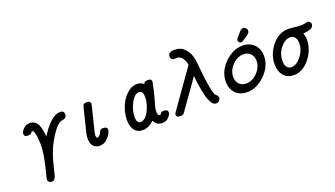

<svg xmlns="http://www.w3.org/2000/svg" viewBox="-69 -1189 3334 1913"><g transform="rotate(-20 1598.0 -232.0)"><path d="M120.1 -366.2Q120.1 -391.1 147.9 -419.7Q175.8 -448.2 216.8 -448.2Q231 -448.2 242.9 -444.6Q254.9 -440.9 264.4 -436Q273.9 -431.2 282 -420.7Q290 -410.2 295.4 -403.1Q300.8 -396 305.9 -381.1Q311 -366.2 313.5 -358.6Q315.9 -351.1 318.8 -333.5Q321.8 -315.9 323 -310.1Q324.2 -304.2 326.7 -286.1Q329.1 -268.1 329.1 -265.1Q371.1 -338.4 425.8 -392.1Q483.9 -448.2 540 -448.2Q562 -448.2 572 -435.5Q582 -422.9 582 -410.2Q582 -395 571.5 -381.6Q561 -368.2 542 -365.2Q541 -365.2 533.9 -364Q526.9 -362.8 523.4 -361.8Q520 -360.8 512 -357.9Q503.9 -355 495.8 -348.9Q487.8 -342.8 478 -334Q441.9 -299.8 391.4 -214.8Q340.8 -129.9 309.1 -16.1Q302.2 9.8 295.2 38.3Q288.1 66.9 283.9 84Q279.8 101.1 275.4 118.7Q271 136.2 266.6 145.5Q262.2 154.8 256.1 162.8Q250 170.9 242.4 173.8Q234.9 176.8 224.1 176.8Q208 176.8 197 166.3Q186 155.8 186 139.2Q186 127.9 201.4 72Q216.8 16.1 232.4 -63.5Q248 -143.1 248 -210Q248 -218.8 247.1 -235.8Q246.1 -252.9 243.2 -285.9Q240.2 -318.8 232.2 -341.3Q224.1 -363.8 211.9 -363.8Q206.1 -363.8 203.1 -356.9Q200.2 -350.1 191.7 -343.5Q183.1 -336.9 163.1 -336.9Q144 -336.9 141.1 -337.9Q120.1 -345.2 120.1 -366.2Z M707 -105V-111.8Q707 -130.9 713.9 -162.4Q720.7 -193.8 754.9 -329.1Q769 -383.3 776.9 -416Q778.8 -421.9 779.3 -423.3Q779.8 -424.8 782.2 -431.4Q784.7 -438 788.3 -440.4Q792 -442.9 797.9 -445.6Q803.7 -448.2 812 -448.2H828.1Q846.2 -448.2 854 -439.2Q861.8 -430.2 861.8 -419.9Q861.8 -408.7 825.9 -270.8Q790 -132.8 790 -107.9Q790 -80.1 803.7 -80.1Q812.5 -80.1 825.2 -92Q837.9 -104 843.8 -118.2Q844.7 -120.1 846.9 -126Q849.1 -131.8 850.1 -133.3Q851.1 -134.8 853.5 -138.9Q856 -143.1 858.4 -144.5Q860.8 -146 865 -147.9Q869.1 -149.9 874.5 -150.4Q879.9 -150.9 887.7 -150.9Q929.7 -150.9 929.7 -121.1Q929.7 -88.9 890.9 -42.5Q852.1 3.9 796.9 3.9Q761.7 3.9 734.4 -21Q707 -45.9 707 -105Z M1137.7 -142.1Q1137.7 -209 1163.8 -278.6Q1189.9 -348.1 1241 -398.2Q1292 -448.2 1353 -448.2H1356Q1394 -448.2 1425.8 -422.9Q1429.7 -439.9 1439.7 -444.1Q1449.7 -448.2 1470.7 -448.2H1473.6Q1493.7 -448.2 1501.2 -438.7Q1508.8 -429.2 1508.8 -418.9Q1508.8 -414.1 1492.7 -343Q1476.6 -272 1473.6 -263.2Q1466.8 -237.3 1459.2 -211.7Q1451.7 -186 1448.7 -176Q1445.8 -166 1443.8 -152.6Q1441.9 -139.2 1441.9 -122.1Q1441.9 -79.1 1463.9 -79.1Q1469.7 -79.1 1473.1 -83Q1476.6 -86.9 1478.8 -92.5Q1481 -98.1 1490 -102.1Q1499 -106 1515.6 -106Q1556.6 -106 1556.6 -76.2Q1556.6 -52.2 1529.3 -24.2Q1502 3.9 1461.9 3.9Q1399.9 3.9 1375 -51.8Q1314.9 4.4 1254.9 3.9Q1197.8 3.9 1167.7 -36.1Q1137.7 -76.2 1137.7 -142.1ZM1219.7 -145Q1219.7 -80.1 1260.7 -80.1Q1311.5 -80.1 1349.6 -155Q1387.7 -230 1387.7 -297.9Q1387.7 -364.7 1345.7 -365.2Q1296.9 -365.2 1258.3 -291Q1219.7 -216.8 1219.7 -145Z M1610.8 -28.8Q1610.8 -35.6 1620.6 -51.8L1873.5 -410.2Q1873.5 -410.2 1903.8 -452.1Q1881.8 -557.1 1816.9 -557.1Q1812 -557.1 1803.5 -556.2Q1794.9 -555.2 1790.5 -555.2Q1774.4 -555.2 1763.7 -566.2Q1752.9 -577.1 1752.9 -594.2Q1752.9 -641.1 1822.8 -641.1Q1886.7 -641.1 1930.2 -595.5Q1973.6 -549.8 1986.8 -475.1Q1989.7 -459 1997.3 -377Q2004.9 -294.9 2016.4 -215.6Q2027.8 -136.2 2043.9 -95.2Q2048.8 -84 2063.7 -71Q2078.6 -58.1 2078.6 -41Q2078.6 -24.9 2066.2 -10.5Q2053.7 3.9 2034.7 3.9Q2015.6 3.9 2000.2 -8.5Q1984.9 -21 1973.4 -47.6Q1961.9 -74.2 1953.4 -101.6Q1944.8 -128.9 1937.3 -171.9Q1929.7 -214.8 1925.3 -247.3Q1920.9 -279.8 1915.5 -329.1L1699.7 -23.9Q1688.5 -7.8 1680.7 -3.9Q1672.9 0 1658.7 0H1648.9Q1610.8 0 1610.8 -28.8Z M2193.8 -165Q2193.8 -273.9 2281.2 -361.1Q2368.7 -448.2 2473.6 -448.2Q2547.9 -448.2 2594.2 -400.6Q2640.6 -353 2640.6 -279.8Q2640.6 -171.9 2553.2 -84Q2465.8 3.9 2359.4 3.9Q2283.2 3.9 2238.5 -43.9Q2193.8 -91.8 2193.8 -165ZM2279.8 -185.1Q2279.8 -139.2 2307.1 -109.6Q2334.5 -80.1 2381.8 -80.1Q2445.8 -80.1 2499.8 -135.5Q2553.7 -190.9 2553.7 -258.8Q2553.7 -304.7 2526.1 -334.2Q2498.5 -363.8 2451.7 -363.8Q2385.7 -363.8 2332.8 -307.9Q2279.8 -252 2279.8 -185.1ZM2444.8 -514.2Q2444.8 -516.1 2444.8 -518.1Q2444.8 -520 2445.3 -521.5Q2445.8 -522.9 2447.3 -524.9Q2448.7 -526.9 2449.7 -528.8Q2450.7 -530.8 2453.1 -534.4Q2455.6 -538.1 2457.5 -540.5Q2459.5 -543 2464.1 -548.1Q2468.8 -553.2 2472.2 -557.1Q2475.6 -561 2482.2 -568.6Q2488.8 -576.2 2494.6 -583Q2517.6 -609.9 2537.6 -609.9Q2554.7 -609.9 2566.2 -597.9Q2577.6 -585.9 2577.6 -569.8Q2577.6 -564 2576.7 -559.1Q2575.7 -554.2 2571.5 -549.1Q2567.4 -543.9 2564.5 -540.5Q2561.5 -537.1 2554 -531Q2546.4 -524.9 2541 -521.5Q2535.6 -518.1 2524.2 -510.5Q2512.7 -502.9 2505.4 -498Q2485.4 -482.9 2474.6 -482.9Q2462.4 -482.9 2453.6 -492.4Q2444.8 -502 2444.8 -514.2Z M2710.4 -162.1Q2710.4 -268.1 2783.4 -358.2Q2856.4 -448.2 2955.6 -448.2Q2978.5 -448.2 3023.4 -443.1Q3068.4 -438 3090.3 -438Q3116.2 -438 3137.9 -443.1Q3159.7 -448.2 3163.6 -448.2Q3177.7 -448.2 3187 -438.2Q3196.3 -428.2 3196.3 -415Q3196.3 -382.8 3161.9 -369.4Q3127.4 -356 3085.4 -355Q3097.7 -318.8 3097.7 -284.2Q3097.7 -179.2 3024.7 -87.6Q2951.7 3.9 2854.5 3.9Q2789.6 3.9 2750 -41.5Q2710.4 -86.9 2710.4 -162.1ZM2795.4 -168Q2795.4 -124 2813.5 -101.6Q2831.5 -79.1 2860.4 -79.1Q2914.6 -79.1 2964.1 -142.1Q3013.7 -205.1 3013.7 -278.8Q3013.7 -316.9 2996.6 -340.3Q2979.5 -363.8 2946.3 -363.8Q2891.1 -363.8 2843.3 -303.5Q2795.4 -243.2 2795.4 -168Z"/></g></svg>

Font: CMU Typewriter Text
Style: BoldItalic
Weight: 700
Italic angle: -14.04°
Version: Version 0.7.0